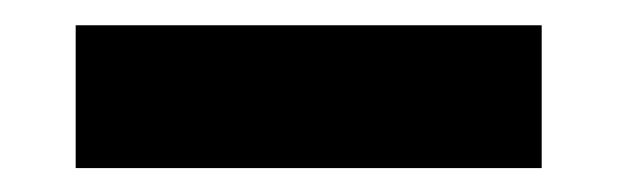

<svg xmlns="http://www.w3.org/2000/svg" viewBox="-20 -363 498 155"><path d="M41.1 -227.3V-342.6H417.3V-227.3Z"/></svg>

Font: Red Hat Display VF
Style: Regular
Weight: 300
Designer: Pentagram, MCKL
Foundry: Pentagram, MCKL
Version: Version 1.023